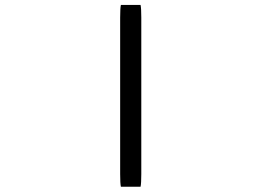

<svg xmlns="http://www.w3.org/2000/svg" viewBox="-20 -731 1040 763"><path d="M460.4 -711.4Q457.5 -698.2 457.5 -661.1V-39.1Q457.5 -2 460.4 11.2H538.6Q541.5 -2 541.5 -39.1V-661.1Q541.5 -698.2 538.6 -711.4Z"/></svg>

Font: YuPearl-ExtraLight
Style: ExtraLight
Weight: 200
Designer: Max Yao
Foundry: Max-Everyday
Version: Version 1.011; ttfautohint (v1.8.3)